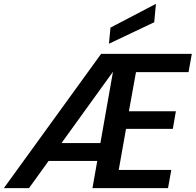

<svg xmlns="http://www.w3.org/2000/svg" viewBox="-40 -981 1020 1001"><path d="M-20 0 487 -700H960L943 -605H669L632 -401H877L861 -309H617L579 -95H853L836 0H442L549 -607L111 0ZM146 -142 214 -235H539L523 -142ZM528 -753 536 -837 773 -961 764 -865Z"/></svg>

Font: DM Sans 20pt SemiBold
Style: Italic
Weight: 600
Italic angle: -10°
Version: Version 4.004;gftools[0.9.30]